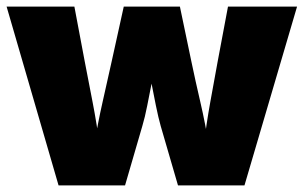

<svg xmlns="http://www.w3.org/2000/svg" viewBox="-21 -561 919 581"><path d="M156.2 0 -1 -541H204.1L235.4 -375Q246.6 -316.4 259.3 -251.5Q272 -186.5 281.7 -112.8H262.7Q274.4 -186.5 289.3 -251.7Q304.2 -316.9 316.9 -375L353.5 -541H523.4L558.1 -375Q570.3 -316.4 585.4 -251.5Q600.6 -186.5 612.3 -112.8H594.2Q603.5 -186.5 615.2 -251.5Q627 -316.4 637.7 -375L668.9 -541H877.9L718.8 0H517.6L465.3 -179.7Q458 -205.6 450.7 -241.7Q443.4 -277.8 436.3 -314.7Q429.2 -351.6 421.9 -379.4H453.1Q446.3 -351.6 439 -314.7Q431.6 -277.8 424.6 -241.7Q417.5 -205.6 409.7 -179.7L357.4 0Z"/></svg>

Font: Inter 17pt Black
Style: Regular
Weight: 900
Version: Version 4.001;git-66647c0bb